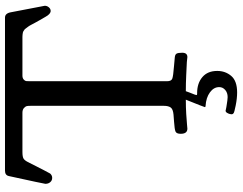

<svg xmlns="http://www.w3.org/2000/svg" viewBox="-116 -612 924 731"><g transform="rotate(-90 345.5 -246.0)"><path d="M441.4 120.1Q441.4 150.4 422.4 172.9Q403.3 195.3 359.4 195.3Q336.9 195.3 310.1 189.9Q283.2 184.6 280.3 181.6Q276.4 178.7 276.4 174.8Q276.4 172.9 277.3 168Q278.3 163.1 281.7 157.2Q285.2 151.4 290 151.4L293.9 152.3Q297.9 153.3 303.7 154.3Q309.6 155.3 315.9 156.2Q322.3 157.2 329.6 158.2Q336.9 159.2 341.8 159.2Q358.4 159.2 369.1 149.9Q379.9 140.6 379.9 127Q379.9 106.4 359.9 91.8Q339.8 77.1 308.6 75.2Q303.7 75.2 303.7 72.3Q303.7 70.3 332 0Q302.7 0 277.8 1.5Q252.9 2.9 238.8 4.4Q224.6 5.9 221.7 5.9Q202.1 5.9 202.1 -19.5Q202.1 -35.2 210.4 -39.1Q218.8 -43 249 -44.9Q265.6 -45.9 275.4 -46.9Q295.9 -48.8 302.2 -57.6Q308.6 -66.4 308.6 -84V-590.8Q308.6 -600.6 307.6 -605.5Q306.6 -610.4 300.3 -616.2Q293.9 -622.1 282.2 -622.1H132.8Q114.3 -622.1 107.4 -617.7Q100.6 -613.3 94.7 -601.6Q53.7 -520.5 50.8 -516.6Q43.9 -508.8 34.2 -508.8Q24.4 -508.8 18.1 -516.1Q11.7 -523.4 11.7 -534.2V-535.2Q11.7 -539.1 41 -672.9Q43.9 -688.5 61.5 -688.5H644.5Q661.1 -688.5 665 -665Q689.5 -538.1 689.5 -537.1Q689.5 -528.3 683.6 -521.5Q677.7 -514.6 669.9 -514.6Q658.2 -514.6 647.5 -534.2Q641.6 -543.9 634.8 -556.2Q627.9 -568.4 624.5 -574.7Q621.1 -581.1 616.7 -589.4Q612.3 -597.7 609.4 -601.1Q606.4 -604.5 603.5 -608.9Q600.6 -613.3 598.1 -614.7Q595.7 -616.2 592.8 -618.2Q589.8 -620.1 586.4 -620.6Q583 -621.1 579.6 -621.6Q576.2 -622.1 571.3 -622.1H423.8Q414.1 -622.1 408.7 -617.2Q403.3 -612.3 402.8 -607.9Q402.3 -603.5 402.3 -594.7V-71.3Q402.3 -55.7 411.6 -51.8Q420.9 -47.9 460.9 -44.9Q481.4 -43 493.2 -42Q503.9 -41 507.3 -35.2Q510.7 -29.3 510.7 -13.7Q510.7 5.9 494.1 5.9L475.6 3.9Q457 2.9 425.8 1.5Q394.5 0 364.3 0Q362.3 5.9 358.4 16.1Q354.5 26.4 351.6 33.2L349.6 40Q349.6 43 353.5 43H357.4Q394.5 43 418 63Q441.4 83 441.4 119.1Z"/></g></svg>

Font: Goudy Bookletter 1911
Style: Regular
Weight: 400
Version: Version 2010.07.03